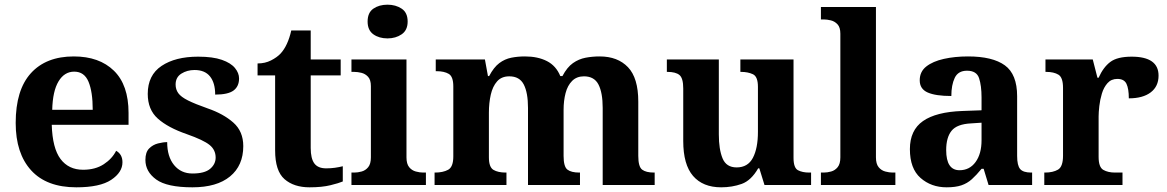

<svg xmlns="http://www.w3.org/2000/svg" viewBox="-20 -790 4983 820"><path d="M306 10Q179 10 113 -62.5Q47 -135 47 -265Q47 -406 112 -477.5Q177 -549 295 -549Q404 -549 466.5 -488Q529 -427 529 -308V-257H201Q204 -157 238.5 -111Q273 -65 335 -65Q387 -65 423 -88.5Q459 -112 476 -146Q503 -131 503 -97Q503 -54 455 -22Q407 10 306 10ZM376 -321Q376 -398 358 -441Q340 -484 297 -484Q255 -484 230 -442.5Q205 -401 203 -321Z M802 10Q693 10 647 -23.5Q601 -57 601 -107Q601 -140 617 -156Q633 -172 655 -177.5Q677 -183 694 -183Q694 -121 723.5 -85Q753 -49 802 -49Q854 -49 877.5 -69Q901 -89 901 -117Q901 -150 875 -171Q849 -192 778 -217Q697 -245 654 -283.5Q611 -322 611 -389Q611 -469 670 -508.5Q729 -548 826 -548Q889 -548 927.5 -534.5Q966 -521 983.5 -499.5Q1001 -478 1001 -455Q1001 -421 977.5 -403.5Q954 -386 899 -386Q899 -436 877 -463.5Q855 -491 811 -491Q779 -491 754.5 -475.5Q730 -460 730 -429Q730 -408 741.5 -392Q753 -376 783 -361Q813 -346 867 -327Q934 -304 976.5 -266.5Q1019 -229 1019 -166Q1019 -83 962.5 -36.5Q906 10 802 10Z M1302 10Q1235 10 1195 -25Q1155 -60 1155 -148V-468H1080V-519Q1112 -519 1137.5 -532Q1163 -545 1178 -561Q1209 -594 1224 -660H1307V-536H1435V-468H1307V-158Q1307 -113 1322.5 -92Q1338 -71 1373 -71Q1393 -71 1410.5 -73.5Q1428 -76 1444 -80V-15Q1428 -8 1391.5 1Q1355 10 1302 10Z M1635 -626Q1599 -626 1574.5 -643.5Q1550 -661 1550 -698Q1550 -736 1574.5 -753Q1599 -770 1635 -770Q1670 -770 1695.5 -753Q1721 -736 1721 -698Q1721 -661 1695.5 -643.5Q1670 -626 1635 -626ZM1481 0V-53H1493Q1508 -53 1524.5 -57.5Q1541 -62 1552.5 -76Q1564 -90 1564 -118V-422Q1564 -449 1552 -462Q1540 -475 1523.5 -479Q1507 -483 1493 -483H1481V-536H1716V-118Q1716 -90 1727.5 -76Q1739 -62 1756 -57.5Q1773 -53 1787 -53H1799V0Z M1836 0V-53H1838Q1872 -53 1894 -65Q1916 -77 1916 -122V-421Q1916 -463 1896.5 -474.5Q1877 -486 1844 -486H1841V-536H2051L2064 -465H2069Q2089 -503 2112.5 -520.5Q2136 -538 2163.5 -543.5Q2191 -549 2222 -549Q2277 -549 2316 -529Q2355 -509 2373 -465H2382Q2402 -503 2427 -520.5Q2452 -538 2481 -543.5Q2510 -549 2541 -549Q2618 -549 2662 -503Q2706 -457 2706 -356V-124Q2706 -78 2722.5 -65.5Q2739 -53 2773 -53H2776V0H2554V-329Q2554 -394 2536 -429Q2518 -464 2474 -464Q2443 -464 2423.5 -444.5Q2404 -425 2395.5 -392.5Q2387 -360 2387 -321V-124Q2387 -78 2403.5 -65.5Q2420 -53 2454 -53H2457V0H2235V-329Q2235 -394 2217 -429Q2199 -464 2155 -464Q2122 -464 2103 -442.5Q2084 -421 2076 -385.5Q2068 -350 2068 -309V-118Q2068 -76 2087.5 -64.5Q2107 -53 2140 -53H2143V0Z M3060 10Q2982 10 2940 -38.5Q2898 -87 2898 -188V-412Q2898 -456 2882 -469.5Q2866 -483 2830 -483H2828V-536H3050V-216Q3050 -152 3066 -113.5Q3082 -75 3126 -75Q3174 -75 3195.5 -116Q3217 -157 3217 -227V-419Q3217 -463 3195.5 -473Q3174 -483 3145 -483H3142V-536H3369V-116Q3369 -73 3388 -63Q3407 -53 3436 -53H3444V0H3245L3223 -71H3218Q3188 -19 3147.5 -4.5Q3107 10 3060 10Z M3486 0V-53H3498Q3513 -53 3529.5 -57.5Q3546 -62 3557.5 -76Q3569 -90 3569 -118V-646Q3569 -673 3557 -686Q3545 -699 3528.5 -703Q3512 -707 3498 -707H3486V-760H3721V-118Q3721 -90 3732.5 -76Q3744 -62 3761 -57.5Q3778 -53 3792 -53H3804V0Z M4023 10Q3957 10 3911.5 -30Q3866 -70 3866 -153Q3866 -234 3922 -273Q3978 -312 4090 -316L4172 -319V-374Q4172 -424 4161.5 -456Q4151 -488 4110 -488Q4072 -488 4057.5 -457.5Q4043 -427 4043 -380Q3976 -380 3942 -395Q3908 -410 3908 -447Q3908 -484 3936 -506Q3964 -528 4011 -538.5Q4058 -549 4114 -549Q4219 -549 4271.5 -511Q4324 -473 4324 -379V-124Q4324 -83 4337 -68Q4350 -53 4384 -53H4388V0H4202L4181 -69H4172Q4150 -42 4130.5 -24.5Q4111 -7 4086 1.5Q4061 10 4023 10ZM4078 -63Q4121 -63 4146.5 -98Q4172 -133 4172 -191V-266L4127 -263Q4067 -260 4044 -231.5Q4021 -203 4021 -149Q4021 -63 4078 -63Z M4440 0V-53H4443Q4477 -53 4498.5 -65.5Q4520 -78 4520 -125V-415Q4520 -459 4500.5 -471Q4481 -483 4448 -483H4445V-536H4647L4667 -458H4672Q4692 -503 4722 -525.5Q4752 -548 4813 -548Q4928 -548 4928 -467Q4928 -421 4894.5 -395.5Q4861 -370 4801 -370Q4801 -411 4791 -432Q4781 -453 4752 -453Q4726 -453 4710 -435Q4694 -417 4686 -390.5Q4678 -364 4675 -337Q4672 -310 4672 -293V-120Q4672 -76 4692 -64.5Q4712 -53 4742 -53H4774V0Z"/></svg>

Font: Noto Serif Oriya
Style: Bold
Weight: 700
Designer: David Williams
Foundry: Google LLC, David Williams
Version: Version 1.051; ttfautohint (v1.8.4.7-5d5b)